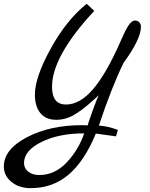

<svg xmlns="http://www.w3.org/2000/svg" viewBox="-110 -666 790 1008"><path d="M-89.8 208Q-89.8 118.2 31 54.7Q151.9 -8.8 319.8 -8.8L350.1 -7.8Q356 -28.8 377.4 -87.9Q398.9 -147 408.2 -166Q304.2 -67.9 247.1 -47.9Q217.8 -37.1 186.5 -37.1Q185.5 -37.1 184.1 -37.1Q130.9 -37.1 102.1 -72Q73.2 -106.9 73.2 -169.9Q73.2 -259.8 156 -410.4Q238.8 -561 345.2 -646L384.8 -608.9Q163.1 -370.6 163.1 -210.4Q163.1 -117.2 236.1 -117.2Q309.1 -117.2 377.9 -197Q446.8 -276.9 521 -444.8Q550.8 -513.7 566.9 -535.9Q583 -558.1 597.9 -558.1Q612.8 -558.1 621.3 -549.1Q629.9 -540 629.9 -524.9Q629.9 -460.9 538.1 -335Q474.1 -203.1 409.2 -6.8Q456.1 -3.9 508.8 16.1L499 49.8L393.1 35.2Q334 179.2 250.5 250.5Q167 321.8 50.8 321.8Q-9.3 321.8 -49.6 289.3Q-89.8 256.8 -89.8 208ZM16.1 189.9Q16.1 217.8 38.6 235.4Q61 252.9 96.2 252.9Q177.2 252.9 239.5 187.5Q301.8 122.1 332 34.2Q198.2 34.2 107.2 79.6Q16.1 125 16.1 189.9Z"/></svg>

Font: Marck Script
Style: Regular
Weight: 400
Designer: Denis Masharov, Marck Fogel
Foundry: Denis Masharov
Version: Version 1.002